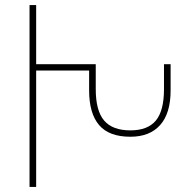

<svg xmlns="http://www.w3.org/2000/svg" viewBox="-20 -734 738 754"><path d="M96 0V-714H122V0ZM330 -482H356V-384Q356 -299 389 -260.5Q422 -222 492 -222Q560 -222 592 -260.5Q624 -299 624 -384V-482H650V-379Q650 -289 609 -243Q568 -197 492 -197Q408 -197 369 -243Q330 -289 330 -379ZM109 -482H356V-457H109Z"/></svg>

Font: Noto Sans Armenian Thin
Style: Regular
Weight: 250
Version: Version 2.007